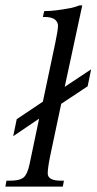

<svg xmlns="http://www.w3.org/2000/svg" viewBox="-45 -692 358 712"><path d="M195 -370 293 -435 280 -372 182 -307 146 -137Q132 -73 132 -51Q132 -45 133 -42Q139 -22 181 -22H192L188 0H-25L-21 -22H-7Q28 -22 42.5 -34Q57 -46 65 -85L100 -252L4 -187L17 -250L114 -315L160 -533Q170 -580 170 -596Q170 -598 170 -600Q165 -629 121 -629H114L119 -651H124Q158 -651 216 -662Q231 -665 250 -672H260Z"/></svg>

Font: New Athena Unicode
Style: Italic
Weight: 400
Designer: J. Rusten 1997; rev. by R. Hancock 2001, 2002, rev. by D. Mastronarde 2002-2019
Foundry: Society for Classical Studies (formerly American Philological Association)
Version: Version 5.008